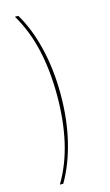

<svg xmlns="http://www.w3.org/2000/svg" viewBox="-140 -791 592 1034"><g transform="rotate(-15 155.5 -274.0)"><path d="M58 194Q115 98 141.5 -18.5Q168 -135 168 -274Q168 -413 141.5 -529.5Q115 -646 58 -742H77Q130 -654 159 -533.5Q188 -413 188 -274Q188 -135 159 -16Q130 103 77 194Z"/></g></svg>

Font: Montserrat Thin Thin
Style: Regular
Weight: 250
Version: Version 9.000